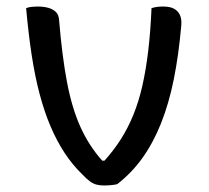

<svg xmlns="http://www.w3.org/2000/svg" viewBox="-20 -558 640 588"><path d="M94 -538Q114 -538 128 -534Q142 -530 151 -521.5Q160 -513 161 -496Q170 -387 185 -307.5Q200 -228 226 -170Q252 -112 293 -66H300Q328 -97 350 -131.5Q372 -166 388.5 -206.5Q405 -247 416 -295.5Q427 -344 434 -403Q441 -462 444 -533Q453 -536 462 -537Q471 -538 480 -538Q501 -538 513.5 -531Q526 -524 531.5 -511Q537 -498 535 -478Q527 -388 512 -314Q497 -240 473 -180Q449 -120 416 -74Q383 -28 339 6Q331 8 320 9Q309 10 298 10Q286 10 276 7.5Q266 5 255.5 -2.5Q245 -10 232 -24Q202 -53 178 -89.5Q154 -126 135 -170.5Q116 -215 101.5 -269.5Q87 -324 77 -389.5Q67 -455 60 -533Q67 -536 76.5 -537Q86 -538 94 -538Z"/></svg>

Font: Code D Ace
Style: Regular
Weight: 400
Version: Version 1.085; ttfautohint (v1.8.4.7-5d5b);Nerd Fonts 3.0.2